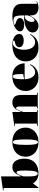

<svg xmlns="http://www.w3.org/2000/svg" viewBox="1526 -2312 800 3893"><g transform="rotate(-90 1926.5 -365.0)"><path d="M62 15V-694H12V-705L297 -745V-352L305 -344Q325 -398 346 -431.5Q367 -465 389.5 -483Q412 -501 436 -508Q460 -515 486 -515Q533 -515 565 -494.5Q597 -474 617.5 -439.5Q638 -405 647 -362.5Q656 -320 656 -276Q656 -194 631 -138Q606 -82 564 -48Q522 -14 470 0.5Q418 15 364 15Q319 15 285.5 5Q252 -5 228 -20.5Q204 -36 187 -54.5Q170 -73 158 -90H148L72 15ZM354 0Q378 0 391.5 -32.5Q405 -65 410.5 -120Q416 -175 416 -241Q416 -309 413.5 -350.5Q411 -392 402.5 -411Q394 -430 377 -430Q363 -430 348.5 -410Q334 -390 321 -358Q308 -326 297 -289V-170Q297 -116 302 -82Q307 -48 315.5 -30.5Q324 -13 334 -6.5Q344 0 354 0Z M992 -515Q1064 -515 1119 -495Q1174 -475 1211 -438.5Q1248 -402 1267 -353Q1286 -304 1286 -246Q1286 -195 1267.5 -148.5Q1249 -102 1212 -65Q1175 -28 1120 -6.5Q1065 15 992 15Q916 15 860 -6.5Q804 -28 767.5 -65Q731 -102 713.5 -148.5Q696 -195 696 -246Q696 -304 716.5 -353Q737 -402 775 -438.5Q813 -475 868 -495Q923 -515 992 -515ZM992 -505Q968 -505 956 -468Q944 -431 940 -372Q936 -313 936 -246Q936 -200 937.5 -155Q939 -110 944.5 -74Q950 -38 961.5 -16.5Q973 5 992 5Q1009 5 1019.5 -16Q1030 -37 1036 -73Q1042 -109 1044 -154Q1046 -199 1046 -246Q1046 -296 1044.5 -342.5Q1043 -389 1038 -425.5Q1033 -462 1022 -483.5Q1011 -505 992 -505Z M1998 -10V0H1673V-10L1713 -20V-375Q1713 -406 1704 -423Q1695 -440 1683 -440Q1669 -440 1655.5 -420Q1642 -400 1631 -372.5Q1620 -345 1612.5 -321.5Q1605 -298 1603 -290V-20L1643 -10V0H1318V-10L1368 -20V-464H1318V-475L1603 -515V-352L1611 -344Q1628 -392 1652 -431Q1676 -470 1710.5 -492.5Q1745 -515 1795 -515Q1841 -515 1871 -501Q1901 -487 1917.5 -462.5Q1934 -438 1941 -406.5Q1948 -375 1948 -340V-20Z M2323 -515Q2416 -515 2474.5 -479Q2533 -443 2561 -386.5Q2589 -330 2589 -266H2263V-276L2372 -296Q2372 -364 2369.5 -410.5Q2367 -457 2356.5 -481Q2346 -505 2322 -505Q2302 -505 2290 -484Q2278 -463 2272.5 -413.5Q2267 -364 2267 -276Q2267 -239 2275 -200Q2283 -161 2300 -127.5Q2317 -94 2344.5 -73.5Q2372 -53 2411 -53Q2429 -53 2450.5 -60Q2472 -67 2492.5 -81Q2513 -95 2530 -114Q2547 -133 2557 -157L2571 -148Q2544 -92 2510 -59.5Q2476 -27 2439 -11Q2402 5 2367.5 10Q2333 15 2305 15Q2236 15 2184 -7.5Q2132 -30 2097.5 -67Q2063 -104 2045.5 -149.5Q2028 -195 2028 -240Q2028 -305 2050 -356Q2072 -407 2111.5 -442.5Q2151 -478 2205 -496.5Q2259 -515 2323 -515Z M2903 15Q2823 15 2761 -17.5Q2699 -50 2664 -108Q2629 -166 2629 -240Q2629 -305 2652 -356Q2675 -407 2719 -442.5Q2763 -478 2825.5 -496.5Q2888 -515 2967 -515Q3007 -515 3046 -506.5Q3085 -498 3116.5 -480.5Q3148 -463 3166.5 -436.5Q3185 -410 3185 -374Q3185 -345 3168 -325Q3151 -305 3121 -295Q3091 -285 3052 -285Q2993 -285 2954.5 -308Q2916 -331 2916 -374Q2916 -405 2936.5 -427Q2957 -449 2992 -456Q3054 -470 3054 -483Q3054 -489 3046.5 -494Q3039 -499 3026.5 -502Q3014 -505 2998 -505Q2967 -505 2942 -486.5Q2917 -468 2900 -436.5Q2883 -405 2874 -366Q2865 -327 2865 -285Q2865 -230 2875.5 -187Q2886 -144 2906 -114Q2926 -84 2955 -68.5Q2984 -53 3021 -53Q3046 -53 3075 -65.5Q3104 -78 3129.5 -101.5Q3155 -125 3168 -157L3182 -148Q3152 -90 3117 -57Q3082 -24 3044.5 -8.5Q3007 7 2971 11Q2935 15 2903 15Z M3536 -515Q3604 -515 3653 -503.5Q3702 -492 3734 -468Q3766 -444 3781 -408.5Q3796 -373 3796 -325V-32Q3796 -25 3798.5 -19.5Q3801 -14 3808 -14Q3814 -14 3824 -18Q3834 -22 3848 -30V-20Q3834 -10 3813 -2Q3792 6 3768 10.5Q3744 15 3721 15Q3649 15 3605 -20.5Q3561 -56 3561 -140Q3561 -142 3561 -143.5Q3561 -145 3561 -147.5Q3561 -150 3561 -154L3554 -160Q3536 -119 3513.5 -86.5Q3491 -54 3464.5 -31.5Q3438 -9 3409 3Q3380 15 3349 15Q3310 15 3280 0Q3250 -15 3232.5 -41Q3215 -67 3215 -101Q3215 -185 3306.5 -232Q3398 -279 3561 -279Q3561 -366 3553.5 -412.5Q3546 -459 3522.5 -476.5Q3499 -494 3451 -494Q3427 -494 3408.5 -489.5Q3390 -485 3379.5 -479Q3369 -473 3369 -469Q3369 -463 3383 -456Q3397 -449 3434 -437Q3507 -413 3507 -364Q3507 -321 3468.5 -298Q3430 -275 3371 -275Q3313 -275 3275.5 -298Q3238 -321 3238 -364Q3238 -392 3262 -419Q3286 -446 3328 -467.5Q3370 -489 3423.5 -502Q3477 -515 3536 -515ZM3561 -269Q3513 -269 3484 -244Q3455 -219 3442 -184Q3429 -149 3429 -119Q3429 -101 3432.5 -89Q3436 -77 3442.5 -71Q3449 -65 3459 -65Q3469 -65 3481 -72Q3493 -79 3506.5 -94.5Q3520 -110 3534 -135.5Q3548 -161 3561 -198Z"/></g></svg>

Font: Kalnia Thin
Style: Regular
Weight: 100
Version: Version 1.105